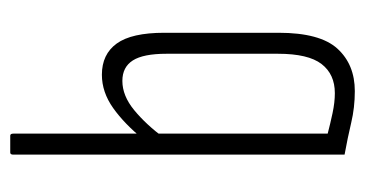

<svg xmlns="http://www.w3.org/2000/svg" viewBox="-189 -339 713 375"><g transform="rotate(90 167.5 -151.5)"><path d="M245 185Q241 185 241 179V-435Q222 -440 201 -444.5Q180 -449 162 -449Q125 -449 105 -423Q85 -397 85 -338V-120Q85 -75 98 -54.5Q111 -34 138 -34Q167 -34 195 -57Q223 -80 249 -115L252 -75Q222 -38 191 -16Q160 6 126 6Q86 6 65 -23Q44 -52 44 -116V-339Q44 -420 75 -454Q106 -488 158 -488Q190 -488 219.5 -481Q249 -474 282 -468V179Q282 185 278 185Z"/></g></svg>

Font: Sofia Sans Extra Condensed Light
Style: Regular
Weight: 300
Designer: Botio Nikoltchev, Ani Petrova
Foundry: lettersoup
Version: Version 4.101